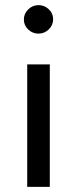

<svg xmlns="http://www.w3.org/2000/svg" viewBox="-20 -725 300 748"><path d="M174 -474V3H86V-474ZM187 -650Q187 -627 170 -610.5Q153 -594 130 -594Q107 -594 90 -610Q73 -626 73 -649Q73 -672 90 -688.5Q107 -705 130 -705Q153 -705 170 -689Q187 -673 187 -650Z"/></svg>

Font: IngvarSans
Style: Regular
Weight: 500
Version: Version 3.000